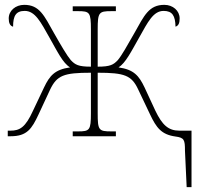

<svg xmlns="http://www.w3.org/2000/svg" viewBox="-20 -562 840 792"><path d="M743 60 750 210H770V-23H720C674 -23 649 -47 621 -105L576 -202C553 -250 532 -275 469 -284C498 -302 521 -349 554 -407C590 -471 612 -517 655 -517C691 -517 703 -497 704 -452C717 -456 721 -468 721 -486C721 -518 693 -542 658 -542C594 -542 575 -498 534 -425C505 -374 482 -333 466 -314C448 -295 435 -287 383 -287V-441C383 -511 388 -516 439 -516H458V-536H280V-516H302C350 -516 355 -511 355 -441V-287C303 -287 290 -295 272 -314C256 -333 232 -374 203 -425C162 -498 143 -542 80 -542C44 -542 16 -518 16 -486C16 -468 21 -455 34 -452C34 -497 46 -517 82 -517C125 -517 148 -471 184 -407C217 -349 239 -302 269 -284C206 -275 185 -250 162 -202L116 -105C85 -37 62 -23 23 -23H12V0H24C91 0 111 -30 139 -90L187 -193C215 -251 243 -262 355 -262V-95C355 -25 350 -20 302 -20H280V0H458V-20H439C387 -20 383 -25 383 -95V-262C494 -262 523 -251 550 -193L599 -90C625 -35 646 -7 703 1C740 6 743 14 743 60Z"/></svg>

Font: Noto Serif SemiCondensed Thin
Style: Regular
Weight: 100
Width: 4
Designer: Monotype Design Team
Foundry: Monotype Imaging Inc.
Version: Version 2.015